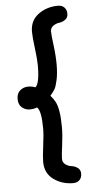

<svg xmlns="http://www.w3.org/2000/svg" viewBox="-61 -871 491 990"><g transform="rotate(-5 184.5 -376.0)"><path d="M277 83Q219 83 175.5 51Q132 19 132 -39Q132 -66 139.5 -122.5Q147 -179 147 -210Q147 -303 125 -322Q108 -315 86.5 -315Q65 -315 47 -329.5Q29 -344 29 -374Q29 -404 47.5 -418.5Q66 -433 87.5 -433Q109 -433 126 -426Q148 -445 148 -538Q148 -569 140.5 -627.5Q133 -686 133 -713Q133 -771 176.5 -803Q220 -835 278 -835Q299 -835 311 -822.5Q323 -810 323 -790Q323 -770 308.5 -759.5Q294 -749 277 -747Q260 -745 245.5 -734.5Q231 -724 231 -705.5Q231 -687 238 -633.5Q245 -580 245 -533.5Q245 -487 237.5 -453.5Q230 -420 223 -408Q216 -396 199 -376Q215 -357 222 -344Q244 -305 244 -210Q244 -168 237 -116.5Q230 -65 230 -46.5Q230 -28 244.5 -17.5Q259 -7 276 -5Q293 -3 307.5 7.5Q322 18 322 38Q322 58 310 70.5Q298 83 277 83Z"/></g></svg>

Font: Delius Unicase
Style: Regular
Weight: 400
Designer: Natalia Raices
Foundry: Natalia Raices
Version: Version 1.002